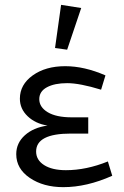

<svg xmlns="http://www.w3.org/2000/svg" viewBox="-20 -765 510 792"><path d="M257 -560 207 -567 232 -745 315 -732ZM241 7Q159 7 103 -31Q47 -69 47 -129Q47 -175 82.5 -207Q118 -239 176 -247Q126 -255 94 -285.5Q62 -316 62 -358Q62 -416 115 -454Q168 -492 249 -492Q328 -492 415 -454L397 -395Q309 -422 257 -422Q205 -422 173.5 -405Q142 -388 142 -356Q142 -323 177 -302Q212 -281 276 -281H344V-214H272Q129 -214 129 -140Q129 -105 162 -84Q195 -63 252 -63Q336 -63 425 -99L443 -40Q338 7 241 7Z"/></svg>

Font: Cantarell
Style: Regular
Weight: 400
Designer: Dave Crossland, Nikolaus Waxweiler, Florian Fecher, Jacques Le Bailly, Eben Sorkin, Alexei Vanyashin, Alexios Zavras, Em
Version: Version 0.303